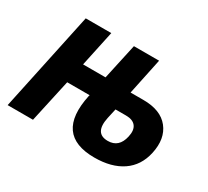

<svg xmlns="http://www.w3.org/2000/svg" viewBox="-115 -727 994 918"><g transform="rotate(30 382.0 -268.0)"><path d="M489 10Q268 10 319 -231L321 -237H197L145 0H5L121 -546H262L220 -349H344L387 -546H526L484 -346H555Q651 -346 694.5 -291Q738 -236 719 -149Q702 -71 642.5 -30.5Q583 10 489 10ZM450 -186Q430 -91 505 -91Q566 -91 581 -159Q590 -198 574 -219Q558 -240 520 -240H462Z"/></g></svg>

Font: Noto Sans SemiCondensed
Style: Bold Italic
Weight: 700
Width: 4
Italic angle: -12°
Designer: Monotype Design Team
Foundry: Monotype Imaging Inc.
Version: Version 2.013; ttfautohint (v1.8.4.7-5d5b)